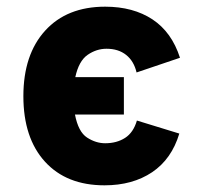

<svg xmlns="http://www.w3.org/2000/svg" viewBox="-20 -543 609 575"><path d="M293 12Q179 12 114.5 -59Q50 -130 50 -255Q50 -379.5 115.2 -451.2Q180.5 -523 295 -523Q379 -523 436.8 -484.8Q494.5 -446.5 519 -370L389 -326Q381 -360 357.8 -378.5Q334.5 -397 299 -397Q269 -397 242.5 -378.8Q216 -360.5 205.5 -312H351V-200H204.5Q214.5 -148 240.8 -131Q267 -114 295 -114Q329.5 -114 354.5 -130Q379.5 -146 390 -182L517 -143Q494 -66.5 435.5 -27.2Q377 12 293 12Z"/></svg>

Font: Overpass Black
Style: Regular
Weight: 900
Designer: Delve Withrington, Dave Bailey, Thomas Jockin
Foundry: Delve Fonts LLC
Version: Version 4.000; ttfautohint (v1.8.3)